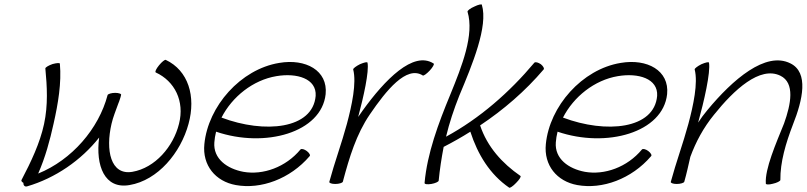

<svg xmlns="http://www.w3.org/2000/svg" viewBox="-20 -838 3718 885"><path d="M105 21C235 -17 354 -99 437 -204C420 -74 462 35 577 15C708 -7 813 -134 849 -267C884 -394 848 -513 744 -562C740 -564 726 -553 713 -537C700 -521 693 -507 698 -504C785 -464 832 -372 805 -267C779 -162 695 -64 590 -46C489 -29 466 -147 494 -267C501 -298 514 -329 525 -360C528 -367 531 -375 533 -382C535 -388 537 -394 538 -400C541 -405 528 -410 511 -410C494 -410 478 -405 476 -400C435 -244 311 -101 156 -38C189 -113 210 -191 227 -268C248 -361 264 -456 256 -544C257 -549 242 -548 223 -543C205 -537 190 -528 189 -523C197 -439 202 -354 183 -266C164 -178 123 -92 79 -8C77 -4 81 1 88 5C87 17 95 24 105 21Z M1407 -118C1412 -122 1406 -133 1394 -142C1383 -150 1370 -154 1365 -149C1297 -67 1192 -30 1102 -46C1027 -60 962 -106 968 -182C969 -198 972 -214 976 -231C1202 -154 1462 -227 1481 -404C1492 -513 1389 -569 1267 -548C1089 -519 939 -348 922 -174C912 -76 973 -2 1067 15C1182 36 1317 -13 1407 -118ZM1254 -487C1348 -503 1440 -476 1435 -396C1422 -243 1200 -221 1001 -296C1050 -392 1146 -469 1254 -487Z M1560 0C1561 -2 1562 -5 1562 -7C1590 -111 1622 -219 1685 -311C1760 -421 1854 -538 1929 -490C1933 -488 1947 -498 1961 -513C1975 -528 1983 -543 1979 -545C1885 -606 1753 -469 1652 -329C1645 -319 1638 -309 1631 -299C1656 -392 1682 -509 1674 -549C1673 -554 1658 -550 1639 -542C1621 -533 1607 -522 1608 -518C1624 -455 1602 -353 1579 -267C1555 -178 1522 -89 1498 0C1496 5 1508 10 1525 10C1543 10 1558 5 1560 0Z M2135 -784C2167 -678 2109 -533 2056 -403C2000 -268 1949 -130 1937 5C1936 11 1949 13 1968 10C1986 7 2001 0 2002 -5C2007 -57 2015 -109 2025 -161C2064 -181 2107 -205 2148 -231C2182 -126 2238 -34 2327 27C2330 30 2345 20 2359 5C2374 -10 2383 -24 2379 -27C2295 -85 2226 -161 2193 -260C2301 -332 2401 -418 2486 -518C2490 -522 2484 -533 2473 -542C2461 -550 2448 -554 2443 -549C2329 -413 2191 -292 2036 -208C2051 -271 2072 -334 2097 -397C2157 -540 2231 -717 2201 -816C2201 -820 2185 -817 2167 -808C2148 -800 2134 -789 2135 -784Z M2981 -118C2986 -122 2980 -133 2968 -142C2957 -150 2944 -154 2939 -149C2871 -67 2766 -30 2676 -46C2601 -60 2536 -106 2542 -182C2543 -198 2546 -214 2550 -231C2776 -154 3036 -227 3055 -404C3066 -513 2963 -569 2841 -548C2663 -519 2513 -348 2496 -174C2486 -76 2547 -2 2641 15C2756 36 2891 -13 2981 -118ZM2828 -487C2922 -503 3014 -476 3009 -396C2996 -243 2774 -221 2575 -296C2624 -392 2720 -469 2828 -487Z M3182 -518C3198 -455 3176 -353 3153 -267C3129 -178 3096 -89 3072 0C3070 5 3082 10 3099 10C3117 10 3132 5 3134 0C3145 -38 3153 -76 3162 -115C3187 -183 3222 -249 3271 -309C3363 -424 3483 -535 3577 -489C3645 -456 3626 -358 3594 -269C3557 -177 3505 -59 3510 8C3509 13 3524 14 3542 9C3561 5 3576 -3 3577 -8C3576 -91 3602 -178 3635 -264C3680 -377 3709 -504 3623 -546C3509 -603 3357 -471 3241 -331C3225 -312 3211 -293 3198 -273C3225 -370 3256 -505 3248 -549C3247 -554 3232 -550 3213 -542C3195 -533 3181 -522 3182 -518Z"/></svg>

Font: Nupuram ExtraLight Oblique
Style: Regular
Weight: 200
Designer: Santhosh Thottingal (santhosh.thottingal@gmail.com)
Foundry: SMC
Version: Version 1.000